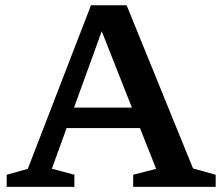

<svg xmlns="http://www.w3.org/2000/svg" viewBox="-20 -726 858 746"><path d="M210 -228.5V-308H565.5V-228.5ZM730 -71.5 818 -47V0H497.5V-47L586.5 -70L362.5 -637H387L181.5 -70.5L269 -47V0H6V-47L88 -70L333.5 -705.5H472Z"/></svg>

Font: Newsreader 9pt Medium
Style: Regular
Weight: 500
Designer: Hugues Gentile
Foundry: Production Type
Version: Version 1.003